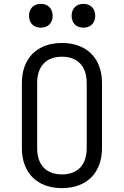

<svg xmlns="http://www.w3.org/2000/svg" viewBox="-20 -962 640 992"><path d="M191 -819C228 -819 252 -843 252 -880C252 -918 228 -942 191 -942C154 -942 130 -918 130 -880C130 -843 154 -819 191 -819ZM411 -819C448 -819 472 -843 472 -880C472 -918 448 -942 411 -942C374 -942 350 -918 350 -880C350 -843 374 -819 411 -819ZM300 10C428 10 507 -69 507 -197V-533C507 -661 428 -740 300 -740C172 -740 93 -661 93 -533V-197C93 -69 172 10 300 10ZM300 -61C218 -61 172 -110 172 -197V-533C172 -620 219 -669 300 -669C381 -669 428 -620 428 -533V-197C428 -110 382 -61 300 -61Z"/></svg>

Font: Tekne LDO Light
Style: Regular
Weight: 300
Monospace: yes
Designer: Alessio Laiso, Mario Rullo, Paolo Rosset
Foundry: Alessio Laiso
Version: Version 1.000;hotconv 1.0.109;makeotfexe 2.5.65596